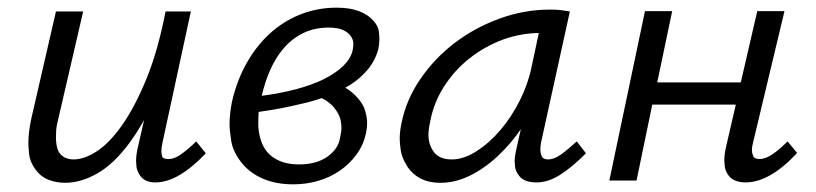

<svg xmlns="http://www.w3.org/2000/svg" viewBox="-20 -471 2128 501"><path d="M385 5Q371 5 360.5 0Q350 -5 343.5 -16Q337 -27 336 -37Q335 -47 335 -51Q335 -64 338 -79L356 -158Q337 -124 317 -97Q277 -43 234 -18.5Q191 6 150 6Q127 6 106.5 -2Q86 -10 72 -29.5Q58 -49 56 -69Q54 -89 54 -98Q54 -126 62 -163L126 -441H197L134 -169Q127 -142 126.5 -129.5Q126 -117 126 -113Q126 -97 129.5 -84Q133 -71 144 -63Q155 -55 172 -55Q200 -55 233 -76.5Q266 -98 299 -145Q332 -192 362 -265Q392 -338 412 -441H478L404 -99Q401 -85 401 -76Q401 -70 403 -63Q405 -56 420 -56Q435 -56 452 -68Q469 -80 492 -102L517 -71Q482 -34 449 -14.5Q416 5 385 5Z M745 10Q700 10 665.5 -5Q631 -20 609.5 -47.5Q588 -75 583.5 -102.5Q579 -130 579 -147Q579 -174 585 -204Q597 -258 622 -303.5Q647 -349 682.5 -382Q718 -415 763 -433Q808 -451 858 -451Q893 -451 916.5 -442Q940 -433 953.5 -418Q967 -403 968.5 -389.5Q970 -376 970 -370Q970 -356 967 -342Q957 -306 930 -279Q910 -258 881 -242Q882 -241 883 -241Q901 -230 915 -213.5Q929 -197 933.5 -180Q938 -163 938 -150Q938 -138 935 -123Q928 -92 910 -67.5Q892 -43 866.5 -25.5Q841 -8 810 1Q779 10 745 10ZM833 -207Q827 -212 819 -215Q794 -206 766 -200Q713 -187 655 -179Q654 -166 654 -153Q654 -147 654 -141Q656 -110 668 -88Q680 -66 703.5 -54Q727 -42 761 -42Q778 -42 795 -45.5Q812 -49 827 -57.5Q842 -66 853.5 -80Q865 -94 868 -115Q871 -127 871 -138Q871 -145 869 -156.5Q867 -168 857.5 -182.5Q848 -197 833 -207ZM684 -286Q671 -256 663 -221Q762 -234 824 -264Q890 -297 900 -339Q902 -347 902 -357Q902 -367 895.5 -376.5Q889 -386 875.5 -392.5Q862 -399 837 -399Q802 -399 773 -385.5Q744 -372 721.5 -346.5Q699 -321 684 -286Z M1130 6Q1098 6 1076 -6Q1054 -18 1041 -39.5Q1028 -61 1025.5 -80Q1023 -99 1023 -109Q1023 -129 1028 -151Q1040 -211 1077 -265Q1114 -319 1166.5 -359Q1219 -399 1283.5 -422.5Q1348 -446 1415 -446Q1433 -446 1444.5 -444.5Q1456 -443 1467 -441L1392 -100Q1390 -89 1390 -81Q1390 -72 1393.5 -63.5Q1397 -55 1410 -55Q1426 -55 1444 -68Q1462 -81 1485 -102L1509 -71Q1472 -34 1441 -14.5Q1410 5 1380 5Q1364 5 1352 0.5Q1340 -4 1332.5 -15Q1325 -26 1324 -36Q1323 -46 1323 -50Q1323 -63 1327 -80L1339 -134Q1320 -106 1298 -83Q1260 -42 1216.5 -18Q1173 6 1130 6ZM1159 -55Q1190 -55 1223.5 -76.5Q1257 -98 1286 -132Q1315 -166 1336.5 -209Q1358 -252 1367 -296L1386 -385Q1338 -384 1293 -368Q1245 -350 1205.5 -319Q1166 -288 1138.5 -245Q1111 -202 1102 -151Q1098 -133 1098 -119Q1098 -93 1112.5 -74Q1127 -55 1159 -55Z M1570 0 1663 -442H1734L1695 -256H1913L1956 -442H2027L1945 -99Q1942 -88 1942 -79Q1942 -73 1945 -64.5Q1948 -56 1962 -56Q1977 -56 1995 -68Q2013 -80 2035 -102L2060 -72Q2025 -34 1991 -14.5Q1957 5 1925 5Q1910 5 1898 0Q1886 -5 1879 -16Q1872 -27 1871 -38Q1870 -49 1870 -53Q1870 -69 1875 -90L1900 -198H1682L1641 0Z"/></svg>

Font: Isabella Sans
Style: Italic
Weight: 400
Italic angle: -12°
Designer: Christian Thalmann (Catharsis Fonts), Cristiano Sobral
Foundry: The Isabella Sans Project Authors
Version: Version 2.026; ttfautohint (v1.8.4.7-5d5b-dirty)